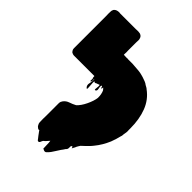

<svg xmlns="http://www.w3.org/2000/svg" viewBox="-226 -817 996 996"><g transform="rotate(45 272.5 -319.0)"><path d="M517 -314Q518 -306 517 -297Q516 -288 514 -279Q514 -267 511 -262Q505 -236 494 -207Q485 -186 473.5 -166.5Q462 -147 448 -130L439 -119Q430 -109 419.5 -99Q409 -89 398 -79Q395 -75 392.5 -70.5Q390 -66 387 -61L385 -56Q384 -53 382 -50Q380 -47 378 -43Q377 -42 376.5 -39.5Q376 -37 375 -38Q373 -40 373 -47Q371 -47 370 -46Q367 -46 366 -45Q366 -45 364 -43Q363 -38 363.5 -32Q364 -26 362 -21Q361 -18 359 -16Q357 -14 355 -12Q352 -7 348.5 -2Q345 3 341 8Q334 18 327.5 29Q321 40 313 51Q309 56 304.5 61.5Q300 67 295 71Q286 76 276 69Q272 69 272 67Q271 53 271 39.5Q271 26 269 13Q265 17 262 21Q259 25 255 29L249 35Q247 36 245 38Q243 40 243 40Q240 44 237 52Q234 60 228 60Q224 61 220.5 56.5Q217 52 215 49Q211 44 207 39Q203 34 199 28Q196 25 194 21.5Q192 18 190 15Q187 16 181 14Q180 13 179.5 13Q179 13 178 12Q170 7 167 0Q165 -3 163 -9Q162 -11 162 -17Q161 -29 161.5 -41.5Q162 -54 162 -64V-156Q162 -161 164 -167Q165 -170 169 -176Q180 -191 198 -197Q216 -203 231 -211Q232 -211 232 -211.5Q232 -212 233 -212Q252 -229 267.5 -261.5Q283 -294 286 -319Q286 -327 285.5 -333Q285 -339 284 -344L281 -356Q281 -358 280 -358Q279 -361 278 -363.5Q277 -366 276 -367Q274 -369 274 -369Q272 -372 268 -376Q266 -374 266.5 -370Q267 -366 264 -366Q261 -365 261 -369.5Q261 -374 259 -376Q258 -377 256 -377Q255 -376 254 -376Q253 -376 253 -376Q252 -366 255 -353.5Q258 -341 249 -337Q244 -335 244 -341.5Q244 -348 245.5 -357.5Q247 -367 245 -373Q245 -373 240.5 -371.5Q236 -370 237 -370Q233 -368 230 -368L225 -365Q221 -362 216 -364Q212 -368 212 -366Q211 -358 212.5 -343Q214 -328 214 -318Q214 -308 208 -314Q197 -325 201.5 -342Q206 -359 204 -374Q204 -374 204 -374.5Q204 -375 203 -375Q202 -370 203 -363Q204 -356 199 -353Q195 -350 196 -358.5Q197 -367 196 -371Q194 -374 193.5 -378Q193 -382 193 -386H43Q39 -386 33 -388L27 -391Q26 -391 26 -391.5Q26 -392 25 -392Q24 -394 23 -395Q22 -396 21 -397Q21 -398 20.5 -398Q20 -398 20 -399Q16 -404 16 -413V-649Q16 -657 15.5 -665.5Q15 -674 16 -683Q16 -689 19 -695Q19 -697 22 -700Q29 -708 41 -710Q50 -712 58 -710H172Q174 -710 182.5 -710.5Q191 -711 196 -710Q205 -710 212 -705L218 -699Q219 -698 219 -697.5Q219 -697 219 -697Q221 -694 223 -686Q224 -681 223.5 -674.5Q223 -668 223 -663V-603Q223 -597 223.5 -591Q224 -585 223 -579V-572Q229 -572 235.5 -571.5Q242 -571 247 -571Q252 -573 254 -571H275Q282 -571 288.5 -571Q295 -571 301 -570Q318 -569 334 -567.5Q350 -566 363 -562L374 -559Q386 -555 396.5 -551Q407 -547 414 -541Q419 -538 424 -535.5Q429 -533 433 -529Q477 -497 497 -445Q517 -393 517 -326Z"/></g></svg>

Font: Rubik Wet Paint
Style: Regular
Weight: 400
Designer: Hubert and Fischer, NaN
Foundry: Hubert and Fischer, NaN
Version: Version 2.200